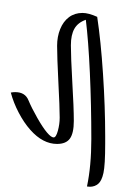

<svg xmlns="http://www.w3.org/2000/svg" viewBox="183 -781 649 1055"><g transform="rotate(-90 507.5 -253.5)"><path d="M286.1 0H245.6Q127.9 0 84.7 -9.5Q41.5 -19 25.4 -37.8Q9.3 -56.6 8.8 -83L10.3 -100.1Q123.5 -76.2 271 -76.2Q458 -76.2 635.3 -84.2Q812.5 -92.3 926.3 -106.4Q911.1 -149.9 877.2 -169.2Q843.3 -188.5 786.1 -188.5Q722.7 -188.5 583.5 -180.7Q443.8 -172.4 370.6 -172.4Q303.7 -172.4 273.9 -193.6Q244.1 -214.8 244.1 -264.6Q244.1 -303.2 263.2 -339.8Q282.2 -376.5 321.5 -411.4Q360.8 -446.3 415.8 -475.1Q470.7 -503.9 526.4 -518.6Q528.8 -505.9 528.8 -494.1Q528.8 -439.5 483.4 -421.4Q441.4 -403.8 387.7 -373.3Q334 -342.8 306.9 -319.8Q279.8 -296.9 279.8 -283.2Q279.8 -270 316.4 -260Q353 -250 388.7 -250Q445.8 -250 584.5 -257.3Q722.7 -264.2 783.7 -264.2Q833.5 -264.2 875.2 -247.3Q917 -230.5 940.4 -199.2Q963.9 -168 963.9 -125Q963.9 -91.3 942.4 -43.9Q810.1 -23.9 628.9 -12Q447.8 0 286.1 0ZM387.2 -557.6ZM774.4 29.3ZM774.4 51.8Z"/></g></svg>

Font: Noto Naskh Arabic
Style: Regular
Weight: 400
Designer: Monotype Design team
Foundry: Monotype Imaging Inc.
Version: Version 1.01